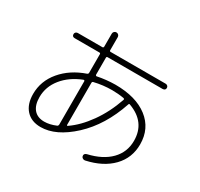

<svg xmlns="http://www.w3.org/2000/svg" viewBox="-174 -1022 1348 1294"><g transform="rotate(30 500.0 -375.0)"><path d="M348.6 -414.1Q256.8 -377.9 203.6 -312Q150.4 -246.1 150.4 -165Q150.4 -103.5 178.7 -70.3Q207 -37.1 259.8 -37.1Q302.7 -37.1 350.6 -57.6Q357.4 -60.5 358.4 -70.3V-409.2Q358.4 -412.1 355 -413.6Q351.6 -415 348.6 -414.1ZM551.8 -450.2Q481.4 -450.2 413.1 -433.6Q405.3 -431.6 405.3 -422.9V-95.7Q405.3 -92.8 407.7 -91.3Q410.2 -89.8 412.1 -91.8Q485.4 -141.6 548.3 -230Q611.3 -318.4 650.4 -431.6Q653.3 -439.5 643.6 -442.4Q598.6 -450.2 551.8 -450.2ZM256.8 6.8Q184.6 6.8 143.6 -38.1Q102.5 -83 102.5 -162.1Q102.5 -262.7 169.9 -342.8Q237.3 -422.9 350.6 -461.9Q357.4 -464.8 358.4 -471.7V-618.2Q358.4 -627 349.6 -627H158.2Q136.7 -627 136.7 -647.5Q136.7 -656.2 143.1 -662.1Q149.4 -668 158.2 -668H349.6Q357.4 -668 358.4 -676.8V-778.3Q358.4 -788.1 365.2 -794.9Q372.1 -801.8 381.8 -801.8Q391.6 -801.8 398.4 -794.9Q405.3 -788.1 405.3 -778.3V-676.8Q405.3 -668 414.1 -668H841.8Q850.6 -668 856.9 -662.1Q863.3 -656.2 863.3 -647.5Q863.3 -627.9 841.8 -627H414.1Q405.3 -627 405.3 -618.2V-486.3Q405.3 -483.4 408.2 -480.5Q411.1 -477.5 414.1 -478.5Q481.4 -492.2 551.8 -493.2Q712.9 -493.2 805.2 -421.9Q897.5 -350.6 897.5 -227.5Q897.5 -122.1 826.7 -48.8Q755.9 24.4 629.9 51.8Q621.1 53.7 612.3 48.8Q603.5 43.9 601.6 35.2Q596.7 15.6 619.1 8.8Q729.5 -16.6 789.6 -78.1Q849.6 -139.6 849.6 -227.5Q849.6 -372.1 704.1 -425.8Q695.3 -429.7 693.4 -420.9Q627.9 -226.6 502 -109.9Q376 6.8 256.8 6.8Z"/></g></svg>

Font: Rounded-X Mgen+ 1m light
Style: Regular
Weight: 200
Designer: [Source Han Sans]
Ryoko NISHIZUKA  (kana & ideographs); Paul D. Hunt (Latin, Greek & Cyrillic); Wenlong ZHANG  (bopomofo
Version: Version 1.059.20150602